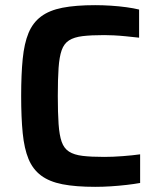

<svg xmlns="http://www.w3.org/2000/svg" viewBox="-20 -716 611 744"><path d="M349 8Q273 8 222 -2Q171 -12 139 -36Q107 -60 90.5 -100Q74 -140 68 -200Q62 -260 62 -344Q62 -428 68 -488Q74 -548 90.5 -588Q107 -628 139 -652Q171 -676 222 -686Q273 -696 349 -696Q378 -696 409.5 -694Q441 -692 470 -688Q499 -684 519 -679V-570Q492 -573 467 -575.5Q442 -578 420.5 -579Q399 -580 384 -580Q333 -580 300 -576Q267 -572 247.5 -559.5Q228 -547 219 -521.5Q210 -496 207 -453Q204 -410 204 -344Q204 -279 207 -235.5Q210 -192 219 -166.5Q228 -141 247.5 -128.5Q267 -116 300 -112Q333 -108 384 -108Q417 -108 456 -111Q495 -114 523 -118V-7Q501 -3 471 0.5Q441 4 409.5 6Q378 8 349 8Z"/></svg>

Font: Saira Thin SemiBold
Style: Regular
Weight: 600
Version: Version 1.101